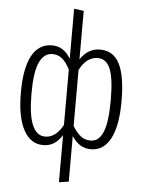

<svg xmlns="http://www.w3.org/2000/svg" viewBox="-62 -791 775 1045"><g transform="rotate(5 326.0 -269.0)"><path d="M601 -264Q601 -130 564 -59.5Q527 11 457 11Q425 11 399.5 -4.5Q374 -20 353 -52V197L300 205V-53Q280 -20 254.5 -4.5Q229 11 196 11Q127 11 89 -60Q51 -131 51 -264Q51 -397 88.5 -465.5Q126 -534 198 -534Q230 -534 255 -518.5Q280 -503 300 -470V-743L353 -736V-471Q395 -534 460 -534Q534 -534 567.5 -467Q601 -400 601 -264ZM300 -108V-411Q280 -450 257.5 -468.5Q235 -487 205 -487Q158 -487 133.5 -434Q109 -381 109 -264Q109 -146 133 -91Q157 -36 203 -36Q261 -36 300 -108ZM542 -264Q542 -383 520.5 -435Q499 -487 452 -487Q391 -487 353 -413V-107Q375 -71 398 -53.5Q421 -36 451 -36Q497 -36 519.5 -90.5Q542 -145 542 -264Z"/></g></svg>

Font: Fira Sans Extra Condensed Light
Style: Regular
Weight: 300
Width: 1
Designer: Carrois Corporate & Edenspiekermann AG
Foundry: Carrois Corporate GbR & Edenspiekermann AG
Version: Version 4.203